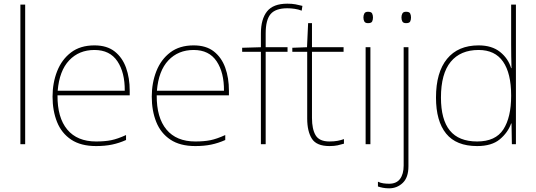

<svg xmlns="http://www.w3.org/2000/svg" viewBox="-20 -785 2917 1045"><path d="M117 0H91V-760H117Z M494 -538Q562 -538 604 -505Q646 -472 666 -416.5Q686 -361 686 -291V-266H293Q292 -145 346 -80Q400 -15 503 -15Q551 -15 585.5 -22Q620 -29 666 -50V-23Q628 -6 589.5 2Q551 10 503 10Q420 10 367.5 -25Q315 -60 290.5 -121Q266 -182 266 -259Q266 -334 291 -397.5Q316 -461 366.5 -499.5Q417 -538 494 -538ZM494 -513Q410 -513 356.5 -456.5Q303 -400 294 -291H659Q660 -390 619 -451.5Q578 -513 494 -513Z M1034 -538Q1102 -538 1144 -505Q1186 -472 1206 -416.5Q1226 -361 1226 -291V-266H833Q832 -145 886 -80Q940 -15 1043 -15Q1091 -15 1125.5 -22Q1160 -29 1206 -50V-23Q1168 -6 1129.5 2Q1091 10 1043 10Q960 10 907.5 -25Q855 -60 830.5 -121Q806 -182 806 -259Q806 -334 831 -397.5Q856 -461 906.5 -499.5Q957 -538 1034 -538ZM1034 -513Q950 -513 896.5 -456.5Q843 -400 834 -291H1199Q1200 -390 1159 -451.5Q1118 -513 1034 -513Z M1545 -503H1426V0H1400V-503H1298V-525L1400 -528V-603Q1400 -681 1433.5 -723Q1467 -765 1544 -765Q1569 -765 1588 -761.5Q1607 -758 1626 -753L1622 -727Q1604 -734 1583.5 -737Q1563 -740 1544 -740Q1480 -740 1453 -708.5Q1426 -677 1426 -603V-528H1545Z M1773 -15Q1798 -15 1817 -18.5Q1836 -22 1852 -28V-3Q1836 2 1817.5 6Q1799 10 1773 10Q1703 10 1677.5 -30Q1652 -70 1652 -140V-503H1571V-525L1651 -528L1657 -659H1678V-528H1850V-503H1678V-143Q1678 -82 1698 -48.5Q1718 -15 1773 -15Z M1983 -721Q2001 -721 2005.5 -711.5Q2010 -702 2010 -690Q2010 -677 2005.5 -668Q2001 -659 1983 -659Q1968 -659 1963 -668Q1958 -677 1958 -690Q1958 -702 1963 -711.5Q1968 -721 1983 -721ZM1996 -528V0H1970V-528Z M2165 -690Q2165 -702 2170 -711.5Q2175 -721 2190 -721Q2208 -721 2212.5 -711.5Q2217 -702 2217 -690Q2217 -677 2212.5 -668Q2208 -659 2190 -659Q2175 -659 2170 -668Q2165 -677 2165 -690ZM2098 240Q2079 240 2064 237Q2049 234 2037 230V204Q2052 211 2067.5 213Q2083 215 2098 215Q2138 215 2157.5 188.5Q2177 162 2177 116V-528H2203V120Q2203 181 2172 210.5Q2141 240 2098 240Z M2577 10Q2463 10 2408 -58Q2353 -126 2353 -254Q2353 -391 2413 -464.5Q2473 -538 2585 -538Q2657 -538 2701.5 -502.5Q2746 -467 2762 -414H2764Q2763 -448 2762.5 -480Q2762 -512 2762 -543V-760H2788V0H2766L2764 -113H2762Q2744 -63 2700 -26.5Q2656 10 2577 10ZM2577 -15Q2677 -15 2719.5 -80.5Q2762 -146 2762 -263V-266Q2762 -386 2718 -449.5Q2674 -513 2585 -513Q2486 -513 2433 -448.5Q2380 -384 2380 -254Q2380 -134 2428.5 -74.5Q2477 -15 2577 -15Z"/></svg>

Font: Noto Sans Thaana Thin
Style: Regular
Weight: 100
Designer: David Williams
Foundry: Google Inc.
Version: Version 3.001; ttfautohint (v1.8.4.7-5d5b)